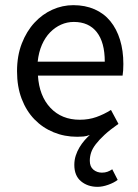

<svg xmlns="http://www.w3.org/2000/svg" viewBox="-20 -518 536 744"><path d="M46 -242Q46 -302 64.5 -349.5Q83 -397 113.5 -430Q144 -463 183 -480.5Q222 -498 264 -498Q310 -498 346.5 -482Q383 -466 407.5 -436Q432 -406 445 -364Q458 -322 458 -270Q458 -243 455 -225H127Q132 -146 175.5 -100Q219 -54 289 -54Q324 -54 353.5 -64.5Q383 -75 410 -92L439 -38Q406 -15 385 4.5Q364 24 351 41Q338 58 333 73.5Q328 89 328 105Q328 128 342 139.5Q356 151 375 151Q387 151 396.5 147.5Q406 144 415 138L436 179Q422 190 399.5 198Q377 206 358 206Q320 206 294 184.5Q268 163 268 121Q268 102 273.5 85Q279 68 288 53Q297 38 307.5 26Q318 14 328 5Q315 10 303 11Q291 12 279 12Q230 12 187.5 -5.5Q145 -23 113.5 -55.5Q82 -88 64 -135Q46 -182 46 -242ZM386 -279Q386 -354 355 -393.5Q324 -433 266 -433Q240 -433 216.5 -422.5Q193 -412 174 -392.5Q155 -373 142.5 -344.5Q130 -316 126 -279Z"/></svg>

Font: Myanmar Sanpya
Style: Regular
Weight: 400
Designer: Danh Hong
Foundry: Google Inc.
Version: Version 2.00 November 22, 2015